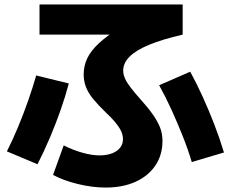

<svg xmlns="http://www.w3.org/2000/svg" viewBox="-20 -779 1040 865"><path d="M456 66Q396 66 330.5 50Q265 34 219 9L267 -124Q308 -103 353 -90.5Q398 -78 434 -79Q465 -80 487 -89Q509 -98 521.5 -114Q534 -130 534 -152Q534 -171 525 -189.5Q516 -208 499 -228.5Q482 -249 456 -273Q421 -307 399 -334Q377 -361 367 -387.5Q357 -414 357 -444Q357 -482 373 -516Q389 -550 424.5 -583Q460 -616 516 -652L539 -623H158V-759H803V-623Q712 -602 652.5 -577.5Q593 -553 564 -524Q535 -495 535 -461Q535 -443 543.5 -424.5Q552 -406 569 -384Q586 -362 610 -335Q647 -294 669 -262.5Q691 -231 701.5 -203.5Q712 -176 712 -144Q712 -81 680 -33.5Q648 14 590.5 40Q533 66 456 66ZM11 -97Q37 -148 61.5 -207Q86 -266 107 -326Q128 -386 143 -439L290 -403Q275 -346 253.5 -284.5Q232 -223 205.5 -160.5Q179 -98 149 -39ZM844 -49Q827 -106 803.5 -165Q780 -224 753.5 -282.5Q727 -341 697 -395L837 -456Q866 -403 893.5 -342.5Q921 -282 945.5 -218.5Q970 -155 989 -92Z"/></svg>

Font: M PLUS 1 ExtraBold
Style: Regular
Weight: 800
Designer: Coji Morishita
Foundry: UNDERFOREST DESIGN
Version: Version 1.001